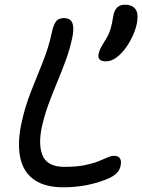

<svg xmlns="http://www.w3.org/2000/svg" viewBox="-20 -788 605 817"><path d="M250 9Q174 9 128.5 -21Q83 -51 68 -109.5Q53 -168 69 -253Q85 -331 111.5 -397.5Q138 -464 163 -526.5Q188 -589 201 -652Q207 -680 217.5 -695.5Q228 -711 252 -711Q271 -711 280.5 -701.5Q290 -692 291.5 -673.5Q293 -655 288 -630Q278 -581 260.5 -533Q243 -485 223 -437.5Q203 -390 185.5 -342Q168 -294 157 -243Q142 -167 163 -122.5Q184 -78 255 -78Q305 -78 339.5 -85Q374 -92 397 -101Q420 -110 436.5 -117.5Q453 -125 466 -125Q483 -125 490 -114.5Q497 -104 494 -88Q492 -70 480.5 -56Q469 -42 447 -31Q402 -11 352.5 -1Q303 9 250 9ZM430 -527Q395 -527 399 -556Q401 -567 405.5 -577.5Q410 -588 425 -612Q443 -640 450 -663.5Q457 -687 461 -714Q464 -740 476.5 -754Q489 -768 512 -768Q540 -768 554.5 -751.5Q569 -735 564 -699Q561 -674 548.5 -644Q536 -614 517.5 -587.5Q499 -561 476.5 -544Q454 -527 430 -527Z"/></svg>

Font: Shantell Sans
Style: Italic
Weight: 400
Italic angle: -11°
Designer: Stephen Nixon, Anya Danilova, Shantell Martin
Foundry: Arrow Type
Version: Version 1.011;[c5ecc13dd]